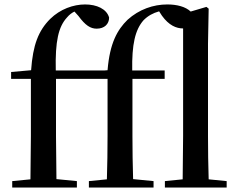

<svg xmlns="http://www.w3.org/2000/svg" viewBox="-20 -844 1071 864"><path d="M801 0H1000V-29L919 -37C917 -98 916 -172 916 -232V-647L919 -805L909 -813L838 -792C815 -814 776 -824 733 -824C670 -824 606 -802 554 -755C508 -710 474 -650 464 -528L451 -527H231C228 -659 243 -724 282 -766C292 -778 303 -786 315 -792L333 -772C364 -730 387 -715 415 -715C450 -715 471 -736 471 -765C460 -804 415 -824 363 -824C310 -824 251 -803 206 -759C153 -706 128 -642 120 -528L30 -520V-489H119V-232L117 -37L35 -29V0H326V-29L234 -38L232 -232V-489H464V-232C464 -167 463 -102 461 -37L380 -29V0H671V-29L579 -38C577 -103 576 -168 576 -232V-489H721V-527H575C573 -644 588 -710 626 -753C646 -773 668 -785 696 -793L709 -773C740 -730 773 -716 804 -716V-232L802 -37L722 -29V0Z"/></svg>

Font: Noto Serif HK SemiBold
Style: Regular
Weight: 600
Designer: Ryoko NISHIZUKA 西塚涼子 (kana & ideographs); Frank Grießhammer (Latin, Greek & Cyrillic); Wenlong ZHANG 张文龙 (bopomofo); San
Foundry: Adobe
Version: Version 2.001;hotconv 1.1.0;makeotfexe 2.6.0